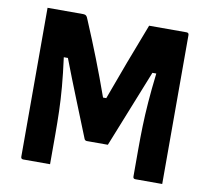

<svg xmlns="http://www.w3.org/2000/svg" viewBox="-78 -787 956 875"><g transform="rotate(10 400.0 -350.0)"><path d="M208 0H84Q73 0 73 -11V-700H238Q247 -700 252 -695.5Q257 -691 262 -677Q298 -592 329.5 -511.5Q361 -431 393 -341H408Q441 -432 473 -517Q505 -602 543 -700H716Q727 -700 727 -689V0H603Q592 0 592 -11V-137Q592 -192 593.5 -244Q595 -296 599.5 -355.5Q604 -415 613 -491H595Q560 -403 522.5 -309.5Q485 -216 452 -133H355Q352 -133 348.5 -134.5Q345 -136 343 -141Q313 -216 275.5 -309Q238 -402 204 -491H185Q195 -416 200 -357Q205 -298 206.5 -245Q208 -192 208 -137Z"/></g></svg>

Font: Recursive Sn Lnr St
Style: Bold
Weight: 700
Version: Version 1.079;hotconv 1.0.112;makeotfexe 2.5.65598; ttfautoh